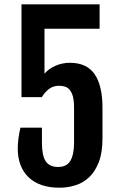

<svg xmlns="http://www.w3.org/2000/svg" viewBox="-20 -854 543 881"><path d="M61.5 -171.4C61.5 -144 65.7 -119.4 74 -97.4C82.3 -75.4 94.5 -56.6 110.6 -41C126.7 -25.4 146.6 -13.4 170.4 -5.1C194.2 3.2 221.5 7.3 252.4 7.3C277.8 7.3 302.5 3.6 326.4 -3.9C350.3 -11.4 371.4 -23.8 389.6 -41.3C407.9 -58.7 422.5 -81.8 433.6 -110.6C444.7 -139.4 450.2 -175.3 450.2 -218.3V-359.9C450.2 -427.6 438.2 -478.8 414.1 -513.7C390 -548.5 352.1 -565.9 300.3 -565.9C277.8 -565.9 256.3 -561.5 235.6 -552.7C214.9 -543.9 197.8 -531.7 184.1 -516.1V-722.2H437V-834H78.6V-408.2H171.9C180.3 -422.5 191.1 -434.8 204.1 -445.1C217.1 -455.3 232.7 -460.4 251 -460.4C260.7 -460.4 269.8 -459.1 278.1 -456.5C286.4 -453.9 293.6 -449 299.8 -441.7C306 -434.3 310.9 -424.2 314.5 -411.4C318 -398.5 319.8 -381.7 319.8 -360.8V-199.7C319.8 -163.6 314.3 -135.9 303.2 -116.7C292.2 -97.5 273.3 -87.9 246.6 -87.9C220.2 -87.9 201.3 -96.6 189.7 -114C178.1 -131.4 172.4 -160 172.4 -199.7V-268.1H73.7C65.6 -233.2 61.5 -201 61.5 -171.4Z"/></svg>

Font: Fjalla One
Style: Regular
Weight: 400
Designer: Irina Smirnova
Foundry: Irina Smirnova
Version: Version 1.001